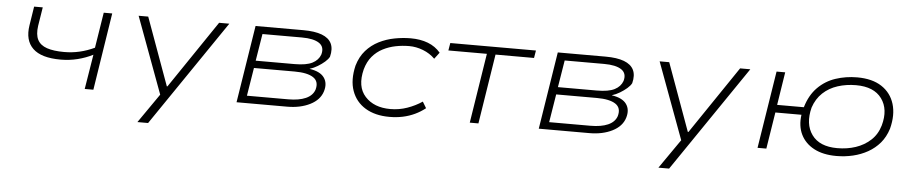

<svg xmlns="http://www.w3.org/2000/svg" viewBox="-40 -769 5778 1217"><g transform="rotate(5 2848.5 -160.0)"><path d="M502 0 538 -221Q493 -198 441 -185Q389 -172 333 -172Q210 -172 156.5 -223.5Q103 -275 118 -371L137 -492H192L173 -373Q165 -317 182 -284Q199 -251 241.5 -236.5Q284 -222 351 -222Q402 -222 449.5 -233Q497 -244 544 -266L580 -492H634L557 0Z M853 180 991 -19 995 30 802 -492H863L1019 -62H1023L1314 -492H1379L921 180Z M1468 0 1546 -492H1850Q1923 -492 1968 -475Q2013 -458 2029.5 -424Q2046 -390 2033 -339Q2025 -323 2005.5 -306Q1986 -289 1961 -274Q1936 -259 1912 -252L1911 -251Q1979 -241 2004.5 -205Q2030 -169 2014 -117Q1997 -62 1935.5 -31Q1874 0 1790 0ZM1530 -47H1792Q1861 -47 1904 -66Q1947 -85 1960 -123Q1975 -176 1937 -201Q1899 -226 1818 -226H1559ZM1566 -273H1813Q1888 -273 1926 -292.5Q1964 -312 1977 -348Q1991 -397 1955.5 -421Q1920 -445 1845 -445H1594Z M2441 8Q2350 8 2288 -29.5Q2226 -67 2201.5 -135.5Q2177 -204 2199 -297Q2216 -355 2250.5 -394Q2285 -433 2331.5 -456.5Q2378 -480 2430.5 -490Q2483 -500 2533 -500Q2595 -500 2643 -481.5Q2691 -463 2723 -425L2692 -384Q2660 -416 2616 -433Q2572 -450 2528 -450Q2484 -450 2441.5 -441.5Q2399 -433 2361 -413.5Q2323 -394 2295 -361Q2267 -328 2253 -278Q2225 -167 2281.5 -104.5Q2338 -42 2443 -42Q2498 -42 2549.5 -60Q2601 -78 2644 -107L2668 -67Q2638 -43 2602 -26Q2566 -9 2526 -0.5Q2486 8 2441 8Z M2952 0 3022 -444H2777L2785 -492H3330L3322 -444H3077L3007 0Z M3391 0 3469 -492H3773Q3846 -492 3891 -475Q3936 -458 3952.5 -424Q3969 -390 3956 -339Q3948 -323 3928.5 -306Q3909 -289 3884 -274Q3859 -259 3835 -252L3834 -251Q3902 -241 3927.5 -205Q3953 -169 3937 -117Q3920 -62 3858.5 -31Q3797 0 3713 0ZM3453 -47H3715Q3784 -47 3827 -66Q3870 -85 3883 -123Q3898 -176 3860 -201Q3822 -226 3741 -226H3482ZM3489 -273H3736Q3811 -273 3849 -292.5Q3887 -312 3900 -348Q3914 -397 3878.5 -421Q3843 -445 3768 -445H3517Z M4168 180 4306 -19 4310 30 4117 -492H4178L4334 -62H4338L4629 -492H4694L4236 180Z M5285 8Q5200 8 5142.5 -22.5Q5085 -53 5058.5 -107Q5032 -161 5042 -233H4876L4839 0H4783L4861 -492H4916L4883 -282H5053Q5076 -360 5124 -408.5Q5172 -457 5237 -478.5Q5302 -500 5374 -500Q5470 -500 5530 -460.5Q5590 -421 5611 -352Q5632 -283 5609 -194Q5592 -140 5560 -102.5Q5528 -65 5484.5 -40.5Q5441 -16 5390 -4Q5339 8 5285 8ZM5286 -42Q5349 -42 5403 -60Q5457 -78 5497.5 -115Q5538 -152 5555 -210Q5584 -314 5534.5 -382Q5485 -450 5371 -450Q5309 -450 5254.5 -432.5Q5200 -415 5160.5 -378Q5121 -341 5102 -284Q5075 -178 5124 -110Q5173 -42 5286 -42Z"/></g></svg>

Font: Nunito Sans 7pt Expanded ExtraLight
Style: Italic
Weight: 250
Width: 7
Italic angle: -9°
Designer: Vernon Adams
Foundry: Vernon Adams
Version: Version 3.101;gftools[0.9.27]